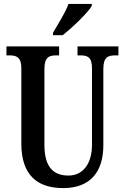

<svg xmlns="http://www.w3.org/2000/svg" viewBox="-20 -951 637 981"><path d="M251 -784V-771H300C352 -812 429 -886 449 -921V-931H330C314 -886 278 -831 251 -784ZM303 10C443 10 508 -75 508 -209V-599C508 -660 533 -668 569 -668H585V-714H376V-668H391C426 -668 450 -660 450 -603V-211C450 -116 405 -54 330 -54C255 -54 207 -95 207 -210V-599C207 -660 232 -668 267 -668H282V-714H13V-668H29C63 -668 89 -660 89 -603V-217C89 -53 174 10 303 10Z"/></svg>

Font: Noto Serif Armenian ExtraCondensed SemiBold
Style: Regular
Weight: 600
Width: 2
Designer: Monotype Design Team
Foundry: Monotype Imaging Inc.
Version: Version 2.008